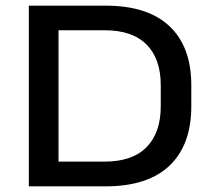

<svg xmlns="http://www.w3.org/2000/svg" viewBox="-20 -659 748 679"><path d="M157.5 0V-87.5H350Q448 -87.5 498.2 -138.5Q548.5 -189.5 548.5 -283V-357.5Q548.5 -451 498.2 -501.5Q448 -552 350 -552H155.5V-639H353.5Q502.5 -639 579.5 -566.2Q656.5 -493.5 656.5 -358V-283Q656.5 -146.5 579.5 -73.2Q502.5 0 353.5 0ZM82 0V-639H187V0Z"/></svg>

Font: Anek Gujarati SemiExpanded Medium
Style: Regular
Weight: 500
Width: 6
Designer: Mrunmayee Ghaisas (Gujarati), Yesha Goshar (Latin)
Foundry: Ek Type
Version: Version 1.003